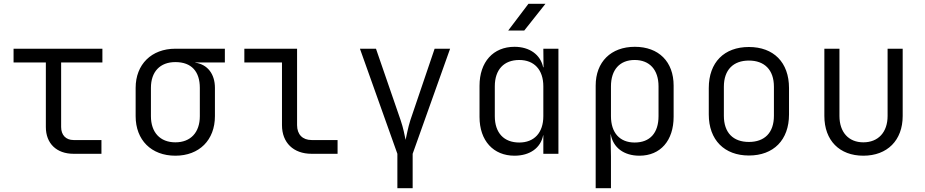

<svg xmlns="http://www.w3.org/2000/svg" viewBox="-20 -805 4840 1005"><path d="M365 0H511V-72H365C325 -72 300 -98 300 -140V-478H516V-550H51V-478H220V-140C220 -54 276 0 365 0Z M898 10C1023 10 1105 -72 1105 -197V-345C1105 -418 1066 -468 1002 -477V-478H1157V-550H898C773 -550 690 -468 690 -345V-197C690 -72 772 10 898 10ZM898 -60C818 -60 770 -112 770 -197V-345C770 -430 818 -480 898 -480C983 -480 1026 -430 1026 -345V-197C1026 -112 978 -60 898 -60Z M1611 0H1747V-72H1611C1564 -72 1535 -101 1535 -150V-550H1259V-478H1456V-150C1456 -58 1516 0 1611 0Z M2060 180H2140V0L2336 -550H2255L2128 -176C2115 -135 2109 -98 2103 -73C2098 -98 2091 -135 2077 -176L1948 -550H1864L2060 0Z M2640 -645H2724L2835 -785H2746ZM2673 10C2753 10 2810 -30 2823 -97H2824V0H2903V-550H2824L2825 -453H2823C2809 -519 2752 -560 2673 -560C2562 -560 2490 -481 2490 -356V-193C2490 -68 2563 10 2673 10ZM2698 -59C2618 -59 2570 -109 2570 -197V-353C2570 -441 2618 -491 2698 -491C2776 -491 2824 -440 2824 -353V-197C2824 -110 2776 -59 2698 -59Z M3098 180H3178V15L3176 -102H3177C3189 -33 3245 10 3327 10C3437 10 3506 -69 3506 -194V-357C3506 -482 3428 -560 3303 -560C3178 -560 3098 -481 3098 -357ZM3302 -59C3224 -59 3178 -110 3178 -197V-353C3178 -440 3224 -491 3302 -491C3380 -491 3427 -440 3427 -353V-197C3427 -109 3382 -59 3302 -59Z M3900 9C4029 9 4110 -72 4110 -206V-344C4110 -479 4029 -559 3900 -559C3771 -559 3690 -479 3690 -344V-206C3690 -72 3772 9 3900 9ZM3900 -62C3818 -62 3769 -110 3769 -199V-351C3769 -440 3819 -488 3900 -488C3981 -488 4031 -440 4031 -351V-199C4031 -110 3982 -62 3900 -62Z M4499 10C4624 10 4705 -70 4705 -198V-550H4626V-198C4626 -113 4577 -60 4499 -60C4422 -60 4374 -113 4374 -198V-550H4295V-198C4295 -70 4374 10 4499 10Z"/></svg>

Font: JetBrains Mono Light
Style: Regular
Weight: 336
Monospace: yes
Designer: Philipp Nurullin, Konstantin Bulenkov
Foundry: JetBrains
Version: Version 2.305